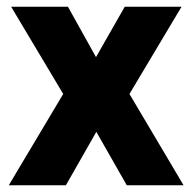

<svg xmlns="http://www.w3.org/2000/svg" viewBox="-20 -548 573 568"><path d="M6 0H175L265 -158L355 0H523L363 -270L517 -528H349L264 -379L181 -528H13L167 -270Z"/></svg>

Font: Asimov Pro
Style: Blk
Weight: 900
Designer: Google
Version: Version 2.000980; 2014